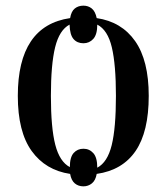

<svg xmlns="http://www.w3.org/2000/svg" viewBox="-20 -608 589 679"><path d="M275 51Q257 51 244.5 40.5Q232 30 228 7Q141 -6 92 -74Q43 -142 43 -269Q43 -517 228 -544Q232 -568 244.5 -578Q257 -588 275 -588Q292 -588 304.5 -578Q317 -568 322 -544Q410 -531 458 -462.5Q506 -394 506 -269Q506 -142 459.5 -74Q413 -6 322 7Q318 30 305 40.5Q292 51 275 51ZM227 -17Q227 -52 240.5 -67Q254 -82 275 -82Q296 -82 310 -66.5Q324 -51 324 -15Q360 -34 375 -94.5Q390 -155 390 -269Q390 -379 375.5 -440.5Q361 -502 324 -521Q324 -486 310 -470.5Q296 -455 275 -455Q253 -455 240 -470Q227 -485 226 -521Q190 -502 175 -441Q160 -380 160 -269Q160 -156 175.5 -96Q191 -36 227 -17Z"/></svg>

Font: Noto Serif Display Condensed SemiBold
Style: Regular
Weight: 600
Width: 3
Designer: Monotype Design Team
Foundry: Monotype Imaging Inc.
Version: Version 2.009